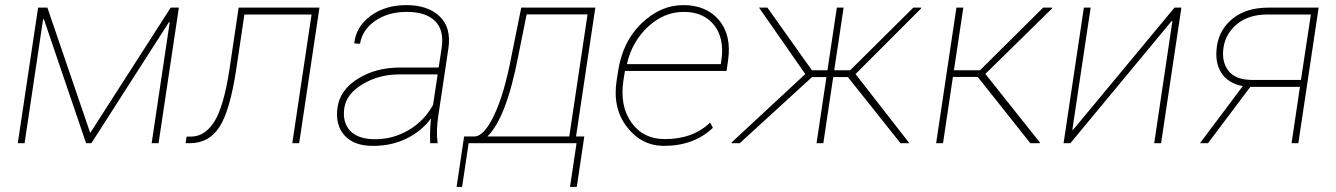

<svg xmlns="http://www.w3.org/2000/svg" viewBox="-20 -558 5204 748"><path d="M331.5 -40 645 -528.3H676.8L597.7 0H570.8L641.1 -470.7L638.2 -471.7L335.9 0H315.4L150.9 -483.4L147.9 -482.9L75.7 0H49.3L128.4 -528.3H164.6Z M718.8 0H703.1L707 -25.9H724.1Q777.8 -25.9 814.7 -83.7Q851.6 -141.6 874 -288.1L909.7 -528.3H1224.6L1145.5 0H1118.7L1193.8 -501.5H932.1L900.4 -288.1Q876 -127.4 835.2 -63.7Q794.4 0 718.8 0Z M1442.4 -15.6Q1510.7 -15.6 1571.3 -50.8Q1631.8 -85.9 1667 -148.9L1685.1 -268.1H1535.6Q1456.1 -268.1 1392.6 -230Q1329.1 -191.9 1321.3 -136.7Q1313.5 -82 1343.8 -48.8Q1374.5 -15.6 1442.4 -15.6ZM1433.6 10.3Q1359.4 10.7 1322.3 -30.3Q1285.2 -71.3 1294.9 -139.6Q1304.7 -208 1374 -251Q1443.4 -294.9 1538.6 -294.9H1689L1700.7 -372.1Q1710.9 -440.4 1674.8 -476.1Q1638.7 -511.7 1564.9 -511.7Q1491.7 -511.7 1441.4 -476.6Q1391.1 -441.4 1382.8 -387.7L1360.8 -388.7L1360.4 -391.1Q1367.2 -454.1 1423.8 -496.1Q1480.5 -538.1 1563.5 -538.1Q1646.5 -538.1 1692.4 -494.6Q1738.3 -451.2 1727.1 -371.1L1687.5 -106.4Q1678.2 -45.4 1685.1 0H1655.8Q1654.3 -58.6 1659.2 -97.2Q1625 -49.3 1566.4 -19.5Q1507.8 10.3 1433.6 10.3Z M2000 -344.7Q1953.1 -98.6 1878.9 -26.4H2197.8L2269 -502H2031.7ZM1828.1 -26.4Q1865.7 -26.4 1905.5 -110.1Q1945.3 -193.8 1973.6 -344.7L2010.7 -528.3H2299.3L2224.1 -26.4H2256.3L2227.1 169.9H2200.7L2226.1 0H1805.7L1780.3 169.9H1758.8L1788.1 -26.4Z M2422.9 -311 2423.8 -308.1H2788.1L2790.5 -324.2Q2802.7 -408.2 2762.2 -460Q2721.2 -511.7 2644 -511.7Q2566.9 -511.7 2504.9 -454.1Q2442.9 -396.5 2422.9 -311ZM2781.7 -479Q2830.6 -419.9 2816.4 -322.3L2810.5 -281.7H2414.6L2408.7 -244.1Q2394 -145 2439.9 -80.6Q2485.8 -16.1 2569.8 -16.1Q2680.2 -16.1 2746.6 -80.6L2757.3 -60.1Q2684.1 10.3 2565.9 10.3Q2479 9.8 2422.4 -63.5Q2365.7 -136.7 2382.3 -244.1L2387.2 -275.4Q2403.8 -393.6 2478 -465.8Q2552.2 -538.1 2642.1 -538.1Q2731.9 -538.1 2781.7 -479Z M3283.2 -257.8H3226.1L3187.5 0H3161.1L3199.7 -257.8H3143.6L2861.8 0H2831.1L2830.1 -2.9L3117.2 -269.5L2937 -528.3H2969.7L3143.1 -284.2H3203.6L3240.2 -528.3H3266.6L3230 -284.2H3292L3538.1 -528.3H3567.9L3568.8 -525.4L3313 -269.5L3522.9 0H3488.3Z M3789.1 -258.3H3692.4L3653.8 0H3627L3706.1 -528.3H3732.9L3696.3 -284.2H3797.9L4043.9 -528.3H4078.1L4079.1 -525.4L3818.8 -270L4031.7 -2.4L4030.3 0H3994.1Z M4555.7 -528.3H4582.5L4503.4 0H4476.6L4547.4 -475.6L4544.9 -476.6L4149.9 0H4123.5L4202.6 -528.3H4229L4157.7 -52.7L4160.2 -51.8Z M4859.4 -246.6H5048.3L5086.9 -501.5H4918Q4844.7 -501.5 4799.8 -464.6Q4754.9 -427.7 4746.6 -373Q4738.3 -318.4 4765.6 -282.5Q4793 -246.6 4859.4 -246.6ZM4921.9 -528.3H5117.2L5038.1 0H5011.7L5044.4 -219.7H4851.1L4686 0H4654.8L4821.8 -222.7Q4765.6 -232.4 4738.5 -273.7Q4711.4 -314.9 4721.2 -379.9Q4731 -444.8 4783.7 -486.6Q4836.4 -528.3 4921.9 -528.3Z"/></svg>

Font: Roboto-ThinItalic
Style: Italic
Weight: 250
Italic angle: -12°
Designer: Google
Version: Version 1.100141; 2013; ttfautohint (v0.94.14-c901) -l 8 -r 